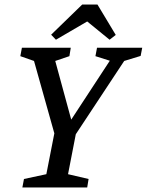

<svg xmlns="http://www.w3.org/2000/svg" viewBox="-20 -821 643 841"><path d="M78 0 85 -37 183 -58 218 -237 129 -554 69 -575 76 -612H290L284 -575L222 -554L292 -297L461 -555L398 -575L405 -612H603L596 -576L524 -554L312 -233L278 -58L368 -37L362 0ZM225 -647 204 -669 340 -801H407L487 -668L460 -647L362 -727Z"/></svg>

Font: Manuale Medium
Style: Italic
Weight: 500
Italic angle: -11°
Version: Version 1.002